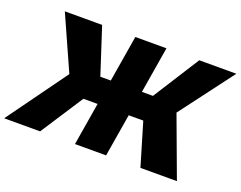

<svg xmlns="http://www.w3.org/2000/svg" viewBox="-142 -940 1445 1152"><g transform="rotate(20 580.0 -364.0)"><path d="M742.2 -727.5 621.6 0H422.9L543.5 -727.5ZM-29.3 0 247.6 -382.8 93.3 -727.5H331.5L427.7 -431.6H763.7L951.7 -727.5H1188.5L930.7 -385.7L1073.7 0H840.8L759.8 -272.5H377.4L200.2 0Z"/></g></svg>

Font: Inter 20pt Black
Style: Italic
Weight: 900
Italic angle: -9.3988°
Version: Version 4.001;git-66647c0bb